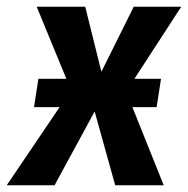

<svg xmlns="http://www.w3.org/2000/svg" viewBox="-63 -550 558 570"><path d="M330 -232 423 0H279L218 -219L99 0H-43L114 -232H38L51 -316H134L46 -530H190L238 -337L334 -530H475L336 -316H415L402 -232Z"/></svg>

Font: Fira Sans Condensed SemiBold
Style: Italic
Weight: 600
Width: 3
Italic angle: -8°
Designer: bBox Type GmbH & Carrois Corporate GbR & Edenspiekermann AG
Foundry: bBox Type GmbH & Carrois Corporate GbR & Edenspiekermann AG
Version: Version 4.301